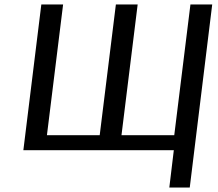

<svg xmlns="http://www.w3.org/2000/svg" viewBox="-20 -669 969 855"><path d="M754 0 734 166H825L925 -649H828L756 -67H521L593 -649H496L424 -67H189L261 -649H164L84 0Z"/></svg>

Font: Gamestation Text
Style: Italic
Weight: 400
Designer: Jonas Hecksher
Foundry: Jonas Hecksher, Playtypeª, e-types AS
Version: Version 1.003